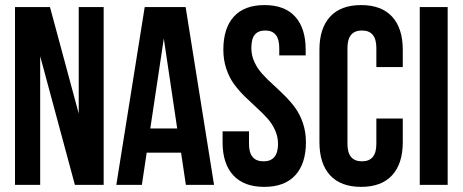

<svg xmlns="http://www.w3.org/2000/svg" viewBox="-20 -728 1823 756"><path d="M274.9 0 138.2 -506.8V0H39.1V-700.2H176.8L290 -280.8V-700.2H388.2V0Z M710.9 -700.2 822.8 0H711.9L692.9 -127H557.6L538.6 0H438L549.8 -700.2ZM625 -576.2 571.8 -222.2H677.7Z M859.4 -532.2Q859.4 -616.7 900.6 -662.4Q941.9 -708 1021.5 -708Q1101.1 -708 1142.3 -662.4Q1183.6 -616.7 1183.6 -532.2V-509.8H1079.6V-539.1Q1079.6 -607.9 1024.4 -607.9Q997.1 -607.9 983.4 -591.6Q969.7 -575.2 969.7 -539.1Q969.7 -509.8 981.7 -483.9Q993.7 -458 1012.5 -437.3Q1031.2 -416.5 1054.2 -395.8Q1077.1 -375 1100.1 -352.3Q1123 -329.6 1141.8 -304.2Q1160.6 -278.8 1172.6 -243.7Q1184.6 -208.5 1184.6 -168Q1184.6 -83.5 1142.6 -37.8Q1100.6 7.8 1020.5 7.8Q940.4 7.8 898.4 -37.8Q856.4 -83.5 856.4 -168V-210.9H960.4V-161.1Q960.4 -92.8 1017.6 -92.8Q1074.7 -92.8 1074.7 -161.1Q1074.7 -190.4 1062.7 -216.3Q1050.8 -242.2 1032 -262.9Q1013.2 -283.7 990.2 -304.4Q967.3 -325.2 944.1 -347.9Q920.9 -370.6 902.1 -396Q883.3 -421.4 871.3 -456.5Q859.4 -491.7 859.4 -532.2Z M1461.9 -261.2H1565.9V-168Q1565.9 -83.5 1523.9 -37.8Q1481.9 7.8 1401.9 7.8Q1321.8 7.8 1279.8 -37.8Q1237.8 -83.5 1237.8 -168V-532.2Q1237.8 -616.7 1279.8 -662.4Q1321.8 -708 1401.9 -708Q1481.9 -708 1523.9 -662.4Q1565.9 -616.7 1565.9 -532.2V-463.9H1461.9V-539.1Q1461.9 -607.9 1405.3 -607.9Q1348.1 -607.9 1348.1 -539.1V-161.1Q1348.1 -92.8 1405.3 -92.8Q1461.9 -92.8 1461.9 -161.1Z M1632.8 0V-700.2H1742.7V0Z"/></svg>

Font: VL Bebas Neue Bold
Style: Regular
Weight: 700
Designer: Ryoichi Tsunekawa
Foundry: Ryoichi Tsunekawa
Version: Version 1.300